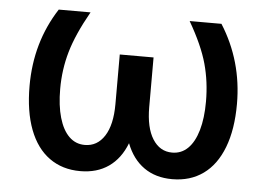

<svg xmlns="http://www.w3.org/2000/svg" viewBox="-44 -586 903 652"><g transform="rotate(5 408.0 -260.0)"><path d="M159.2 -262.7Q159.2 -206.1 171.1 -164.8Q183.1 -123.5 205.3 -101.8Q227.5 -80.1 258.8 -80.1Q301.3 -80.1 325.9 -118.4Q350.6 -156.7 350.6 -227.5V-396.5H465.8V-227.5Q465.8 -157.2 490.2 -118.7Q514.6 -80.1 556.6 -80.1Q587.9 -80.1 610.1 -101.8Q632.3 -123.5 644.3 -164.8Q656.2 -206.1 656.2 -262.7Q656.2 -330.1 639.4 -390.9Q622.6 -451.7 577.1 -530.3H685.5Q761.7 -410.2 761.7 -263.7Q761.7 -176.8 738 -115.2Q714.4 -53.7 670.2 -22Q626 9.8 564.5 9.8Q507.8 9.8 468.3 -18.1Q428.7 -45.9 408.2 -99.1Q387.7 -45.9 347.9 -18.1Q308.1 9.8 251 9.8Q189.9 9.8 145.8 -22Q101.6 -53.7 78.1 -115.2Q54.7 -176.8 54.7 -263.7Q54.7 -412.6 130.9 -530.3H239.3Q194.3 -450.7 176.8 -389.6Q159.2 -328.6 159.2 -262.7Z"/></g></svg>

Font: Pretendard GOV Medium
Style: Regular
Weight: 500
Designer: Base glyphs from Inter by Rasmus Andersson; Hangeul glyphs from Noto Sans CJK(Source Han Sans) by Jang Soo-young and Kan
Foundry: Kil Hyung-jin
Version: Version 1.309